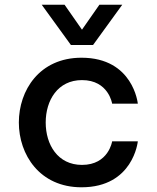

<svg xmlns="http://www.w3.org/2000/svg" viewBox="-20 -785 665 815"><path d="M375 -594 499 -765H402L328 -659L254 -765H157L281 -594ZM326 10C546 10 565 -185 565 -185H456C456 -185 441 -85 328 -85C225 -85 174 -171 174 -265C174 -359 225 -445 328 -445C441 -445 456 -345 456 -345H565C565 -345 546 -540 326 -540C147 -540 60 -401 60 -265C60 -129 148 10 326 10Z"/></svg>

Font: Be Vietnam Pro Medium
Style: Regular
Weight: 500
Designer: Lam Bao, Tony Le, Vietanh Nguyen
Foundry: Yellow Type Foundry
Version: Version 1.002